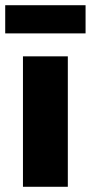

<svg xmlns="http://www.w3.org/2000/svg" viewBox="-30 -716 348 736"><path d="M58 0H230V-500H58ZM-10 -588H298V-696H-10Z"/></svg>

Font: Source Sans Pro Black
Style: Regular
Weight: 900
Designer: Paul D. Hunt
Foundry: Adobe Systems Incorporated
Version: Version 3.006;hotconv 1.0.111;makeotfexe 2.5.65597